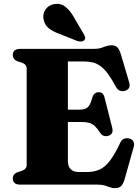

<svg xmlns="http://www.w3.org/2000/svg" viewBox="-20 -952 723 990"><path d="M250.5 -386.5H388Q419 -386.5 432.5 -399Q446 -411.5 455.5 -447Q459.5 -462.5 468.2 -469.5Q477 -476.5 488.5 -476.5Q512.5 -477 519 -449.5L558.5 -293.5Q562.5 -276.5 558 -266.8Q553.5 -257 540.5 -252.5Q527.5 -248 516.5 -251.2Q505.5 -254.5 497.5 -266Q482 -289.5 469 -301.8Q456 -314 440 -318.5Q424 -323 399 -323H250.5ZM46 -669.5Q46 -684 55.5 -692Q65 -700 85 -700H465Q486.5 -700 500.5 -704.5Q514.5 -709 527 -713.8Q539.5 -718.5 555.5 -718.5Q575.5 -718.5 586 -707Q596.5 -695.5 604 -669.5L646 -527.5Q651 -511.5 646 -500.5Q641 -489.5 627 -484.5Q610.5 -479 597.5 -484.8Q584.5 -490.5 576.5 -506.5Q555 -546 536.5 -571.2Q518 -596.5 499 -610.5Q480 -624.5 459.2 -629.8Q438.5 -635 412.5 -635H330V-122.5Q330 -93.5 344.8 -79.2Q359.5 -65 387.5 -65H427Q463.5 -65 491.5 -76.8Q519.5 -88.5 545 -121Q570.5 -153.5 600 -216Q606.5 -230.5 618 -235.8Q629.5 -241 644 -238.5Q660 -235.5 667.2 -223.8Q674.5 -212 669.5 -194.5L623.5 -31Q616.5 -6 605.8 6Q595 18 573 18Q558.5 18 546.8 13.5Q535 9 520.5 4.5Q506 0 484.5 0H85Q65 0 55.5 -8.2Q46 -16.5 46 -30.5Q46 -55 70.5 -64L92 -71Q105 -75.5 111.2 -83Q117.5 -90.5 117.5 -102.5V-597.5Q117.5 -609.5 111.2 -617Q105 -624.5 92 -629L70.5 -636Q46 -645 46 -669.5ZM359 -866.5 411 -778Q416.5 -769 418.8 -761Q421 -753 415 -745.5Q409 -739 398.8 -738.2Q388.5 -737.5 379 -740.5L286 -777.5Q251 -790 230.2 -807.2Q209.5 -824.5 204.5 -853.5Q199 -877.5 213.5 -901Q228 -924.5 258 -930.5Q290.5 -937 315 -918.8Q339.5 -900.5 359 -866.5Z"/></svg>

Font: Fraunces ExtraBold
Style: Regular
Weight: 800
Version: Version 1.000;[b76b70a41]